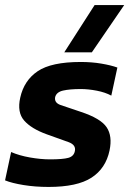

<svg xmlns="http://www.w3.org/2000/svg" viewBox="-27 -729 518 759"><path d="M227 -522 347 -709H464L336 -522ZM165 10Q112 10 66 2.5Q20 -5 -7 -16L17 -128Q49 -114 91.5 -106.5Q134 -99 171 -99Q221 -99 243 -105Q265 -111 269 -132Q274 -156 244.5 -167Q215 -178 158 -198Q97 -220 68.5 -252.5Q40 -285 53 -343Q68 -411 122 -447.5Q176 -484 292 -484Q336 -484 374 -477.5Q412 -471 437 -462L413 -351Q389 -364 355.5 -370.5Q322 -377 292 -377Q249 -377 222.5 -371Q196 -365 191 -345Q187 -323 212 -314Q237 -305 292 -287Q371 -261 394.5 -226Q418 -191 406 -134Q391 -63 334.5 -26.5Q278 10 165 10Z"/></svg>

Font: Kanit Medium
Style: Italic
Weight: 500
Italic angle: -12°
Designer: Katatrad Team
Foundry: CadsonDemak
Version: Version 2.000; ttfautohint (v1.8.3)